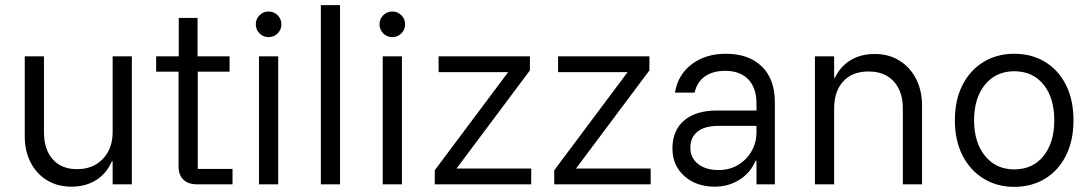

<svg xmlns="http://www.w3.org/2000/svg" viewBox="-20 -720 4265 750"><path d="M259.2 9.2Q205 9.2 163.8 -15.8Q122.5 -40.8 99.6 -85.4Q76.7 -130 76.7 -187.5V-500H151.7V-204.2Q151.7 -136.7 185.8 -97.9Q220 -59.2 280.8 -59.2Q343.3 -59.2 381.7 -99.2Q420 -139.2 420 -204.2V-500H495V0H420V-89.2H416.7Q395.8 -41.7 355 -16.2Q314.2 9.2 259.2 9.2Z M749.2 0Q715.8 0 696.7 -17.9Q677.5 -35.8 677.5 -71.7V-440H590V-500H678.3V-650H751.7V-500H876.7V-440H752.5V-60H888.3V0Z M991.7 0V-500H1066.7V0ZM1029.2 -575Q1008.3 -575 993.8 -589.6Q979.2 -604.2 979.2 -625Q979.2 -645.8 993.8 -660.4Q1008.3 -675 1029.2 -675Q1050 -675 1064.6 -660.4Q1079.2 -645.8 1079.2 -625Q1079.2 -604.2 1064.6 -589.6Q1050 -575 1029.2 -575Z M1233.3 0V-700H1308.3V0Z M1475 0V-500H1550V0ZM1512.5 -575Q1491.7 -575 1477.1 -589.6Q1462.5 -604.2 1462.5 -625Q1462.5 -645.8 1477.1 -660.4Q1491.7 -675 1512.5 -675Q1533.3 -675 1547.9 -660.4Q1562.5 -645.8 1562.5 -625Q1562.5 -604.2 1547.9 -589.6Q1533.3 -575 1512.5 -575Z M1678.3 0V-55L1965 -438.3H1693.3V-500H2050V-445L1763.3 -61.7H2055V0Z M2145 0V-55L2431.7 -438.3H2160V-500H2516.7V-445L2230 -61.7H2521.7V0Z M2772.5 9.2Q2699.2 9.2 2652.9 -32.5Q2606.7 -74.2 2606.7 -140Q2606.7 -210 2652.1 -249.2Q2697.5 -288.3 2780.8 -288.3H2935V-315Q2935 -376.7 2902.9 -410Q2870.8 -443.3 2812.5 -443.3Q2764.2 -443.3 2733.3 -421.2Q2702.5 -399.2 2693.3 -358.3H2616.7Q2627.5 -427.5 2681.7 -468.8Q2735.8 -510 2815 -510Q2905 -510 2955.8 -460.4Q3006.7 -410.8 3006.7 -320.8V0H2935V-92.5H2931.7Q2912.5 -45.8 2869.2 -18.3Q2825.8 9.2 2772.5 9.2ZM2787.5 -55.8Q2829.2 -55.8 2862.5 -75.4Q2895.8 -95 2915.4 -128.8Q2935 -162.5 2935 -204.2V-228.3H2786.7Q2732.5 -228.3 2704.6 -205.8Q2676.7 -183.3 2676.7 -143.3Q2676.7 -103.3 2706.7 -79.6Q2736.7 -55.8 2787.5 -55.8Z M3163.3 0V-500H3238.3V-416.7H3241.7Q3263.3 -461.7 3303.3 -485.4Q3343.3 -509.2 3396.7 -509.2Q3451.7 -509.2 3493.3 -483.3Q3535 -457.5 3558.3 -412.1Q3581.7 -366.7 3581.7 -307.5V0H3506.7V-295.8Q3506.7 -363.3 3471.2 -402.1Q3435.8 -440.8 3372.5 -440.8Q3309.2 -440.8 3273.8 -402.1Q3238.3 -363.3 3238.3 -295.8V0Z M3941.7 10Q3875 10 3822.5 -22.1Q3770 -54.2 3740 -112.5Q3710 -170.8 3710 -250Q3710 -330 3740 -388.3Q3770 -446.7 3822.5 -478.3Q3875 -510 3941.7 -510Q4010 -510 4062.1 -478.3Q4114.2 -446.7 4143.8 -388.3Q4173.3 -330 4173.3 -250Q4173.3 -170.8 4143.8 -112.1Q4114.2 -53.3 4061.7 -21.7Q4009.2 10 3941.7 10ZM3941.7 -58.3Q4014.2 -58.3 4056.3 -110.8Q4098.3 -163.3 4098.3 -250Q4098.3 -337.5 4056.3 -389.6Q4014.2 -441.7 3941.7 -441.7Q3870.8 -441.7 3827.9 -389.6Q3785 -337.5 3785 -250Q3785 -163.3 3827.9 -110.8Q3870.8 -58.3 3941.7 -58.3Z"/></svg>

Font: Funnel Sans Light Light
Style: Regular
Weight: 300
Version: Version 1.000